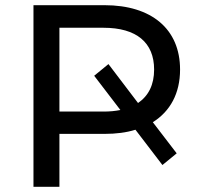

<svg xmlns="http://www.w3.org/2000/svg" viewBox="-20 -720 773 740"><path d="M674 -452C674 -608 564 -700 383 -700H109V0H209V-204H383C427 -204 467 -209 502 -220L606 -84L661 -129L569 -249C636 -291 674 -360 674 -452ZM379 -290H209V-613H379C506 -613 574 -556 574 -452C574 -394 553 -351 512 -323L398 -473L343 -428L444 -296C424 -292 403 -290 379 -290Z"/></svg>

Font: AWKNG-Font Medium
Style: Regular
Weight: 500
Designer: Awakening Church
Foundry: Awakening Church
Version: Version 1.700;PS 001.700;hotconv 1.0.88;makeotf.lib2.5.64775